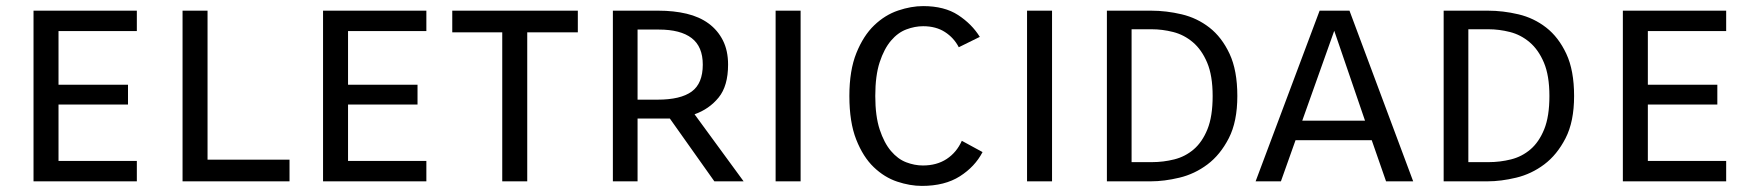

<svg xmlns="http://www.w3.org/2000/svg" viewBox="-20 -595 5744 630"><path d="M400 -252H172V-67H429V0H90V-560H429V-493H172V-317H400Z M661 -560V-71H930V0H579V-560Z M1350 -252H1122V-67H1379V0H1040V-560H1379V-493H1122V-317H1350Z M1876 -489H1710V0H1628V-489H1464V-560H1876Z M2324 0 2178 -206H2072V0H1991V-560H2140Q2191 -560 2233 -550Q2275 -540 2305 -518Q2335 -496 2352 -462.5Q2369 -429 2369 -383Q2369 -313 2338 -275Q2307 -237 2259 -220L2420 0ZM2072 -498V-268H2138Q2213 -268 2249.5 -294.5Q2286 -321 2286 -383Q2286 -442 2249.5 -470Q2213 -498 2142 -498Z M2607 -560V0H2525V-560Z M3204 -96Q3179 -48 3129.5 -16.5Q3080 15 3005 15Q2966 15 2924 1Q2882 -13 2847 -46.5Q2812 -80 2789.5 -137Q2767 -194 2767 -280Q2767 -364 2790 -421Q2813 -478 2848.5 -512Q2884 -546 2927 -560.5Q2970 -575 3009 -575Q3079 -575 3124 -545.5Q3169 -516 3195 -474L3126 -440Q3110 -471 3080.5 -490Q3051 -509 3009 -509Q2982 -509 2954 -498.5Q2926 -488 2903.5 -461.5Q2881 -435 2866.5 -391Q2852 -347 2852 -280Q2852 -214 2866.5 -170Q2881 -126 2903.5 -99.5Q2926 -73 2953.5 -62.5Q2981 -52 3008 -52Q3054 -52 3086.5 -73.5Q3119 -95 3136 -133Z M3432 -560V0H3350V-560Z M3757 -560Q3807 -560 3857.5 -548Q3908 -536 3948.5 -504.5Q3989 -473 4014.5 -418.5Q4040 -364 4040 -280Q4040 -196 4012 -141.5Q3984 -87 3942 -55.5Q3900 -24 3850 -12Q3800 0 3756 0H3612V-560ZM3693 -499V-63H3760Q3797 -63 3833 -72Q3869 -81 3897 -105Q3925 -129 3942 -171Q3959 -213 3959 -280Q3959 -347 3941 -389.5Q3923 -432 3894 -456.5Q3865 -481 3829.5 -490Q3794 -499 3759 -499Z M4528 0 4481 -135H4231L4183 0H4100L4310 -560H4408L4617 0ZM4253 -199H4459L4358 -494Z M4862 -560Q4912 -560 4962.5 -548Q5013 -536 5053.5 -504.5Q5094 -473 5119.5 -418.5Q5145 -364 5145 -280Q5145 -196 5117 -141.5Q5089 -87 5047 -55.5Q5005 -24 4955 -12Q4905 0 4861 0H4717V-560ZM4798 -499V-63H4865Q4902 -63 4938 -72Q4974 -81 5002 -105Q5030 -129 5047 -171Q5064 -213 5064 -280Q5064 -347 5046 -389.5Q5028 -432 4999 -456.5Q4970 -481 4934.5 -490Q4899 -499 4864 -499Z M5615 -252H5387V-67H5644V0H5305V-560H5644V-493H5387V-317H5615Z"/></svg>

Font: Carrois Gothic SC
Style: Regular
Weight: 400
Designer: Ralph du Carrois
Foundry: Ralph du Carrois
Version: Version 1.002